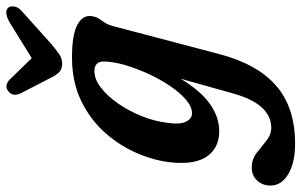

<svg xmlns="http://www.w3.org/2000/svg" viewBox="-246 -502 937 596"><g transform="rotate(-90 222.0 -203.5)"><path d="M352.5 9.5Q321.5 127.5 254 186Q186.5 244.5 74.5 244.5Q15 244.5 -20.2 223.2Q-55.5 202 -55.5 168Q-55.5 144 -40.2 127Q-25 110 1 110Q26 110 45.8 125.2Q65.5 140.5 84 155.5Q102.5 170.5 123.5 170.5Q197 170.5 230 53.5L276 -110.5Q238.5 -48.5 197.8 -19.8Q157 9 113 9Q62.5 9 36 -27.5Q9.5 -64 16 -135.5Q20.5 -187.5 43.5 -242.5Q66.5 -297.5 107.2 -344Q148 -390.5 206.8 -419.2Q265.5 -448 342 -448Q412.5 -448 443.2 -431.5Q474 -415 470.5 -387.5Q468.5 -373.5 462.8 -364.8Q457 -356 450.5 -346.5Q444 -337 439.5 -320.5ZM139 -149.5Q133.5 -114.5 142.5 -95Q151.5 -75.5 169 -75.5Q189 -75.5 211 -94.2Q233 -113 253.8 -143.8Q274.5 -174.5 291.2 -211Q308 -247.5 318.5 -283.2Q329 -319 329.5 -347.5Q330.5 -378.5 299.5 -378.5Q275 -378.5 248.8 -358.5Q222.5 -338.5 199.2 -305Q176 -271.5 159.8 -231Q143.5 -190.5 139 -149.5ZM382.5 -511Q365.5 -497 352.2 -487.8Q339 -478.5 323 -478.5Q306.5 -478.5 297.2 -487.2Q288 -496 280.5 -511L231.5 -606Q219 -631 237 -645.5Q254.5 -659.5 274 -641L340 -573L450 -641Q484 -660.5 497 -645.5Q502 -639 500.2 -626.8Q498.5 -614.5 485 -603Z"/></g></svg>

Font: Fraunces 144pt S100 SemiBold
Style: Italic
Weight: 600
Italic angle: -16°
Version: Version 1.000; ttfautohint (v1.8.3)